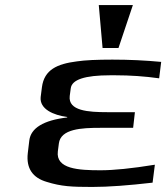

<svg xmlns="http://www.w3.org/2000/svg" viewBox="-20 -730 661 760"><path d="M209 -131 213 -162C220 -220 303 -224 376 -224H507L514 -286H404C330 -286 249 -291 256 -350L260 -380C264 -415 316 -432 416 -432H436C495 -432 553 -428 610 -420L618 -485C555 -491 491 -494 425 -494C365 -494 317 -492 284 -487C206 -477 155 -454 146 -385L141 -346C136 -298 192 -274 246 -267V-265C152 -254 102 -223 96 -174L90 -124C83 -63 110 -26 165 -10C223 8 263 10 345 10C409 10 489 4 584 -7L593 -78C501 -63 430 -56 378 -56C291 -56 200 -61 209 -131ZM449 -540 506 -710H371L386 -540Z"/></svg>

Font: Gamestation Extended
Style: Italic
Weight: 400
Width: 7
Designer: Jonas Hecksher
Foundry: Jonas Hecksher, Playtypeª, e-types AS
Version: Version 1.003